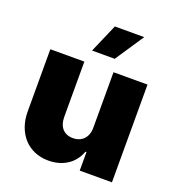

<svg xmlns="http://www.w3.org/2000/svg" viewBox="-137 -862 900 979"><g transform="rotate(20 313.5 -372.5)"><path d="M392.6 -231.4C393.6 -175.8 360.4 -143.6 312.5 -143.6C262.7 -143.6 234.4 -176.8 234.4 -230.5V-530.3H49.8V-192.4C49.8 -75.2 123 6.8 233.4 6.8C312.5 6.8 373 -33.2 396.5 -100.6H402.3V0H577.1V-530.3H392.6ZM252 -596.7H375L478.5 -752H319.3Z"/></g></svg>

Font: Pretendard Black
Style: Regular
Weight: 900
Designer: Base glyphs from Inter by Rasmus Andersson; Hangeul glyphs from Noto Sans CJK(Source Han Sans) by Jang Soo-young and Kan
Foundry: Kil Hyung-jin
Version: Version 1.309;Glyphs 3.2 (3225)